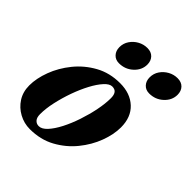

<svg xmlns="http://www.w3.org/2000/svg" viewBox="-182 -757 890 890"><g transform="rotate(45 263.5 -312.0)"><path d="M154.7 14Q116.8 14 83.5 -4.1Q50.2 -22.1 29.9 -53.8Q9.6 -85.6 9.6 -127.7Q9.6 -173.9 29.3 -226.7Q49.1 -279.6 87 -326.5Q124.9 -373.3 178.7 -403.1Q232.4 -432.9 300.5 -432.9Q366.9 -432.9 407.5 -395.2Q448.1 -357.5 448.1 -290.3Q448.1 -244.4 428.5 -191.8Q408.8 -139.1 370.8 -92.3Q332.8 -45.5 278.5 -15.8Q224.2 14 154.7 14ZM174 -25Q193.9 -25 214.3 -47.3Q234.7 -69.5 253.5 -105.9Q272.3 -142.4 287 -186.3Q301.6 -230.1 310.5 -274Q319.3 -317.9 319.3 -353.5Q319.3 -374.6 311.2 -385.5Q303.1 -396.3 285.3 -396.3Q268.1 -396.3 248.1 -374.4Q228.1 -352.6 208.9 -316.5Q189.7 -280.4 174.1 -236.8Q158.6 -193.2 148.9 -149.4Q139.2 -105.7 139.2 -69Q139.2 -46.6 149.1 -35.8Q158.9 -25 174 -25ZM429.1 -494.1Q405.9 -494.1 391.8 -509.4Q377.7 -524.7 377.7 -548.7Q377.7 -573.7 391.3 -593.9Q405 -614 426.5 -625.8Q448 -637.6 472.2 -637.6Q498.1 -637.6 512.4 -622.5Q526.7 -607.3 526.7 -583.1Q526.7 -547.2 498 -520.7Q469.3 -494.1 429.1 -494.1ZM231 -494.1Q207.8 -494.1 193.7 -509.4Q179.6 -524.7 179.6 -548.7Q179.6 -573.7 193.3 -593.9Q206.9 -614 228.4 -625.8Q250 -637.6 274.2 -637.6Q300 -637.6 314.3 -622.5Q328.7 -607.3 328.7 -583.1Q328.7 -547.2 300 -520.7Q271.2 -494.1 231 -494.1Z"/></g></svg>

Font: EB Garamond
Style: Italic
Weight: 400
Italic angle: -17.2°
Designer: Georg Duffner and Octavio Pardo
Foundry: Georg Duffner
Version: Version 1.001